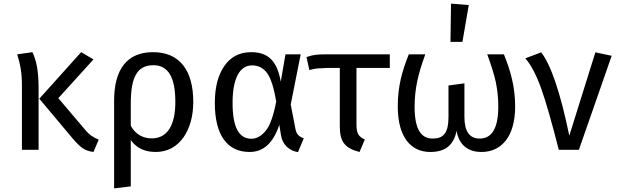

<svg xmlns="http://www.w3.org/2000/svg" viewBox="-20 -827 3407 1060"><path d="M75 -527C91 -475 101 -428 101 -357V0H193V-339C193 -440 180 -495 159 -539ZM496 -499 428 -539 197 -282 379 -65C401 -39 420 -20 436 -9C452 2 472 9 496 12L525 -56C496 -68 473 -82 448 -113L302 -285Z M825 -539C684 -539 610 -448 610 -271V213L702 202V-54C733 -10 779 12 840 12C973 12 1047 -112 1047 -264C1047 -441 970 -539 825 -539ZM818 -63C769 -63 727 -86 702 -133V-256C702 -399 736 -467 827 -467C907 -467 948 -403 948 -264C948 -133 902 -63 818 -63Z M1367 -539C1302 -539 1253 -513 1218 -462C1183 -411 1166 -343 1166 -259C1166 -80 1235 12 1358 12C1435 12 1489 -38 1522 -138L1531 -82C1539 -27 1578 5 1625 13L1657 -63C1628 -74 1616 -88 1611 -116L1585 -250L1640 -527H1556L1530 -376C1510 -493 1458 -539 1367 -539ZM1372 -466C1406 -466 1434 -452 1455 -423C1476 -394 1492 -342 1505 -267C1490 -188 1471 -134 1447 -105C1423 -76 1397 -61 1368 -61C1299 -61 1264 -124 1264 -259C1264 -394 1303 -466 1372 -466Z M2132 -452V-527H1779C1728 -527 1707 -524 1672 -512L1688 -440C1705 -445 1719 -448 1731 -449C1742 -450 1761 -451 1787 -452H1856V-129C1856 -45 1884 -8 1965 12L1994 -57C1959 -73 1948 -90 1948 -141V-452Z M2467 -596H2533L2568 -799L2470 -807ZM2670 -527C2691 -470 2707 -419 2717 -375C2726 -331 2731 -286 2731 -240C2731 -121 2697 -62 2628 -62C2572 -62 2544 -102 2544 -181V-367L2456 -355V-181C2456 -89 2425 -62 2369 -62C2302 -62 2269 -117 2269 -238C2269 -286 2274 -332 2283 -376C2292 -420 2307 -470 2328 -527H2237C2200 -436 2176 -350 2176 -239C2176 -68 2250 12 2355 12C2438 12 2484 -24 2501 -105C2513 -28 2563 12 2638 12C2747 12 2824 -71 2824 -239C2824 -348 2799 -435 2762 -527Z M2880 -505C2912 -469 2941 -413 2968 -338C2995 -262 3027 -149 3065 0H3176L3357 -519L3267 -538L3123 -78C3074 -315 3022 -468 2968 -538Z"/></svg>

Font: Fira Sans
Style: Regular
Weight: 400
Designer: Carrois Corporate & Edenspiekermann AG
Foundry: Carrois Corporate GbR & Edenspiekermann AG
Version: Version 4.203